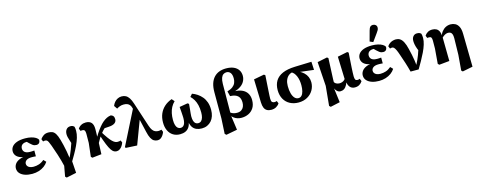

<svg xmlns="http://www.w3.org/2000/svg" viewBox="-35 -1672 6863 2753"><g transform="rotate(-15 3396.0 -295.5)"><path d="M242 15Q183 15 136 -0.5Q89 -16 61 -46.5Q33 -77 33 -120Q33 -155 53.5 -185Q74 -215 117.5 -234.5Q161 -254 231 -257V-246Q173 -248 133 -263.5Q93 -279 72.5 -306.5Q52 -334 52 -369Q52 -408 76 -438.5Q100 -469 148.5 -486.5Q197 -504 270 -504Q319 -504 359 -494.5Q399 -485 426 -468.5Q453 -452 462 -431Q462 -403 447.5 -386.5Q433 -370 405 -370Q390 -370 376.5 -374Q363 -378 347.5 -389.5Q332 -401 310 -422L266 -466L328 -470L352 -443Q332 -449 312.5 -449Q293 -449 276 -449Q250 -449 230.5 -440.5Q211 -432 200 -415Q189 -398 189 -374Q189 -352 200 -334.5Q211 -317 234 -307.5Q257 -298 293 -298Q309 -298 321.5 -298.5Q334 -299 355 -301V-215Q332 -217 319.5 -217.5Q307 -218 294 -218Q267 -218 247 -213Q227 -208 214 -198.5Q201 -189 194 -176Q187 -163 187 -148Q187 -129 198 -113.5Q209 -98 231.5 -88.5Q254 -79 287 -79Q328 -79 367.5 -92Q407 -105 444 -137L479 -101Q457 -66 421.5 -40Q386 -14 340.5 0.5Q295 15 242 15Z M684 175 722 -33 720 52Q692 -67 663.5 -154Q635 -241 612 -304Q598 -340 588.5 -361Q579 -382 568 -390.5Q557 -399 539 -399Q531 -399 524.5 -397.5Q518 -396 510 -394L495 -432Q513 -459 542.5 -479Q572 -499 614 -499Q648 -499 673.5 -488.5Q699 -478 719.5 -446Q740 -414 758 -350Q769 -312 779.5 -267Q790 -222 800 -169.5Q810 -117 817 -61L836 -52L851 163L704 194ZM827 10 797 -33Q815 -66 831.5 -102.5Q848 -139 863.5 -179Q879 -219 893 -262.5Q907 -306 919 -354L918 -199Q897 -263 884.5 -301Q872 -339 866.5 -362Q861 -385 861 -406Q861 -450 883 -477Q905 -504 944 -504Q963 -504 975.5 -498.5Q988 -493 1000 -481Q1004 -466 1005.5 -452.5Q1007 -439 1007 -418Q1007 -372 991.5 -319.5Q976 -267 949.5 -211Q923 -155 891 -99Q859 -43 827 10Z M1133 14 1114 -4 1137 -204 1138 -342Q1138 -375 1128 -389.5Q1118 -404 1096 -404Q1089 -404 1081 -403Q1073 -402 1068 -401L1053 -438Q1071 -467 1101.5 -483Q1132 -499 1170 -499Q1224 -499 1252 -469Q1280 -439 1280 -373Q1280 -336 1278.5 -295.5Q1277 -255 1275 -215L1278 -212Q1277 -178 1275.5 -140Q1274 -102 1272.5 -66Q1271 -30 1270 -1ZM1250 -115 1207 -167H1228L1250 -211Q1274 -256 1303.5 -301.5Q1333 -347 1363.5 -384.5Q1394 -422 1420 -444Q1453 -472 1482.5 -486Q1512 -500 1543 -504Q1564 -500 1578 -483.5Q1592 -467 1592 -436Q1592 -398 1562 -377.5Q1532 -357 1478 -354L1374 -347L1469 -399Q1445 -382 1423 -362Q1401 -342 1381 -319.5Q1361 -297 1341 -271L1332 -262Q1317 -238 1303.5 -214Q1290 -190 1276.5 -166Q1263 -142 1250 -115ZM1494 15Q1474 15 1454.5 5Q1435 -5 1414.5 -35.5Q1394 -66 1369.5 -125.5Q1345 -185 1313 -283L1347 -313Q1385 -251 1414 -211Q1443 -171 1465.5 -149.5Q1488 -128 1506 -120Q1524 -112 1541 -112Q1556 -112 1567 -114Q1578 -116 1587 -120L1602 -87Q1594 -63 1579 -39.5Q1564 -16 1542.5 -0.5Q1521 15 1494 15Z M1632 2 1622 -11 1887 -536 1941 -369 1798 11ZM2104 15Q2074 15 2049.5 1Q2025 -13 2006 -48Q1987 -83 1973 -146L1918 -382H1910L1872 -526Q1864 -557 1848.5 -574.5Q1833 -592 1812 -599.5Q1791 -607 1762 -607Q1730 -607 1704 -597Q1678 -587 1658 -574L1625 -622Q1636 -652 1656.5 -676Q1677 -700 1704.5 -713.5Q1732 -727 1764 -727Q1799 -727 1825.5 -712.5Q1852 -698 1873 -666Q1894 -634 1911 -581L2028 -223Q2043 -177 2061.5 -152.5Q2080 -128 2102 -119.5Q2124 -111 2147 -111Q2159 -111 2171.5 -113Q2184 -115 2193 -118L2207 -82Q2200 -60 2185.5 -37.5Q2171 -15 2151 0Q2131 15 2104 15Z M2436 15Q2378 15 2334 -12Q2290 -39 2265.5 -90Q2241 -141 2241 -211Q2241 -283 2265.5 -340Q2290 -397 2336 -438.5Q2382 -480 2447 -503L2481 -464Q2448 -432 2427.5 -393Q2407 -354 2397.5 -308Q2388 -262 2388 -210Q2388 -161 2398 -130.5Q2408 -100 2425.5 -85.5Q2443 -71 2467 -71Q2489 -71 2505.5 -84Q2522 -97 2531 -125Q2540 -153 2540 -198Q2540 -212 2538.5 -235Q2537 -258 2535 -291Q2533 -324 2529 -365L2651 -386L2671 -373Q2668 -336 2664.5 -300.5Q2661 -265 2658 -236.5Q2655 -208 2655 -193Q2655 -151 2663.5 -124Q2672 -97 2688.5 -84Q2705 -71 2727 -71Q2755 -71 2773 -88.5Q2791 -106 2799.5 -137Q2808 -168 2808 -208Q2808 -271 2796.5 -318.5Q2785 -366 2764.5 -401Q2744 -436 2715 -464L2749 -503Q2789 -489 2825.5 -464.5Q2862 -440 2891.5 -405Q2921 -370 2938 -322Q2955 -274 2955 -210Q2955 -159 2941.5 -118Q2928 -77 2902 -47.5Q2876 -18 2840 -1.5Q2804 15 2760 15Q2715 15 2681 1Q2647 -13 2625 -43.5Q2603 -74 2595 -123H2599Q2591 -74 2569.5 -44Q2548 -14 2514.5 0.5Q2481 15 2436 15Z M3053 175 3065 -51V-440Q3065 -515 3082.5 -568.5Q3100 -622 3133 -657.5Q3166 -693 3211.5 -710Q3257 -727 3313 -727Q3380 -727 3426 -706.5Q3472 -686 3496 -649Q3520 -612 3520 -562Q3520 -517 3496 -475.5Q3472 -434 3420 -404.5Q3368 -375 3285 -363L3286 -378Q3351 -383 3402 -373.5Q3453 -364 3488 -340Q3523 -316 3541 -278.5Q3559 -241 3559 -192Q3559 -123 3530 -77Q3501 -31 3453 -8Q3405 15 3348 15Q3287 15 3240 -18Q3193 -51 3163 -128H3154L3163 -146Q3196 -105 3228.5 -88Q3261 -71 3305 -71Q3343 -71 3368 -87.5Q3393 -104 3405 -131.5Q3417 -159 3417 -193Q3417 -223 3409.5 -247.5Q3402 -272 3384.5 -289.5Q3367 -307 3338.5 -317Q3310 -327 3268 -328L3249 -403Q3302 -419 3331 -441.5Q3360 -464 3372.5 -494Q3385 -524 3385 -560Q3385 -617 3363 -644.5Q3341 -672 3305 -672Q3280 -672 3259 -658Q3238 -644 3226 -612Q3214 -580 3213 -525L3210 -88L3206 -74L3239 163L3074 194Z M3791 15Q3752 15 3726 0Q3700 -15 3687 -45.5Q3674 -76 3672 -125L3662 -471L3816 -500L3834 -487Q3829 -411 3825.5 -355.5Q3822 -300 3819.5 -259.5Q3817 -219 3815.5 -191Q3814 -163 3814 -143Q3814 -105 3827 -92.5Q3840 -80 3863 -80Q3873 -80 3881 -82Q3889 -84 3896 -87L3912 -49Q3894 -20 3863 -2.5Q3832 15 3791 15Z M4195 15Q4125 15 4069.5 -14Q4014 -43 3982 -98.5Q3950 -154 3949 -232Q3949 -315 3984 -371.5Q4019 -428 4090.5 -459Q4162 -490 4273 -494L4522 -502L4528 -380L4277 -410L4230 -430Q4191 -425 4163 -402.5Q4135 -380 4119.5 -342Q4104 -304 4104 -252Q4104 -189 4117 -142.5Q4130 -96 4153.5 -71Q4177 -46 4209 -46Q4238 -46 4257.5 -67.5Q4277 -89 4286.5 -127.5Q4296 -166 4296 -216Q4296 -253 4290 -287.5Q4284 -322 4271.5 -351Q4259 -380 4241 -401.5Q4223 -423 4198 -432L4218 -439Q4269 -432 4311 -412.5Q4353 -393 4383 -364.5Q4413 -336 4429 -299Q4445 -262 4445 -219Q4445 -156 4414 -102.5Q4383 -49 4326.5 -17Q4270 15 4195 15Z M4603 175 4631 -115 4607 -474 4753 -504 4771 -490Q4768 -418 4765.5 -361.5Q4763 -305 4761 -260.5Q4759 -216 4757.5 -177.5Q4756 -139 4756 -101L4733 -79L4764 163L4623 194ZM5031 15Q4983 15 4956.5 -18.5Q4930 -52 4926 -109L4919 -114L4907 -474L5054 -504L5072 -490Q5067 -417 5063.5 -363Q5060 -309 5057.5 -269Q5055 -229 5054 -198.5Q5053 -168 5053 -142Q5054 -105 5063.5 -92Q5073 -79 5095 -79Q5104 -79 5112.5 -81.5Q5121 -84 5128 -87L5144 -48Q5127 -20 5099 -2.5Q5071 15 5031 15ZM4817 15Q4787 15 4763.5 -8.5Q4740 -32 4725 -81L4718 -80L4746 -155Q4761 -124 4783 -111.5Q4805 -99 4832 -99Q4851 -99 4869.5 -105Q4888 -111 4904 -124.5Q4920 -138 4932 -162L4948 -140H4943Q4933 -88 4915 -53Q4897 -18 4872.5 -1.5Q4848 15 4817 15Z M5391 15Q5332 15 5285 -0.5Q5238 -16 5210 -46.5Q5182 -77 5182 -120Q5182 -155 5202.5 -185Q5223 -215 5266.5 -234.5Q5310 -254 5380 -257V-246Q5322 -248 5282 -263.5Q5242 -279 5221.5 -306.5Q5201 -334 5201 -369Q5201 -408 5225 -438.5Q5249 -469 5297.5 -486.5Q5346 -504 5419 -504Q5468 -504 5508 -494.5Q5548 -485 5575 -468.5Q5602 -452 5611 -431Q5611 -403 5596.5 -386.5Q5582 -370 5554 -370Q5539 -370 5525.5 -374Q5512 -378 5496.5 -389.5Q5481 -401 5459 -422L5415 -466L5477 -470L5501 -443Q5481 -449 5461.5 -449Q5442 -449 5425 -449Q5399 -449 5379.5 -440.5Q5360 -432 5349 -415Q5338 -398 5338 -374Q5338 -352 5349 -334.5Q5360 -317 5383 -307.5Q5406 -298 5442 -298Q5458 -298 5470.5 -298.5Q5483 -299 5504 -301V-215Q5481 -217 5468.5 -217.5Q5456 -218 5443 -218Q5416 -218 5396 -213Q5376 -208 5363 -198.5Q5350 -189 5343 -176Q5336 -163 5336 -148Q5336 -129 5347 -113.5Q5358 -98 5380.5 -88.5Q5403 -79 5436 -79Q5477 -79 5516.5 -92Q5556 -105 5593 -137L5628 -101Q5606 -66 5570.5 -40Q5535 -14 5489.5 0.5Q5444 15 5391 15ZM5403 -566 5444 -717Q5454 -755 5469 -770Q5484 -785 5508 -785Q5532 -785 5549 -770.5Q5566 -756 5566 -731Q5566 -711 5557.5 -695Q5549 -679 5532 -656L5452 -545Z M5859 2Q5841 -69 5820 -134.5Q5799 -200 5776 -265Q5759 -317 5745 -346Q5731 -375 5718.5 -387Q5706 -399 5692 -399Q5682 -399 5674.5 -397.5Q5667 -396 5660 -393L5644 -431Q5660 -455 5681 -470Q5702 -485 5726 -492Q5750 -499 5774 -499Q5807 -499 5833.5 -482.5Q5860 -466 5881.5 -425.5Q5903 -385 5919 -316Q5931 -269 5940 -224.5Q5949 -180 5956 -136Q5963 -92 5967 -45H5952L5967 -76Q5982 -104 5996 -135Q6010 -166 6023 -200.5Q6036 -235 6047.5 -273Q6059 -311 6069 -353L6072 -201Q6049 -253 6035 -291Q6021 -329 6015.5 -358Q6010 -387 6010 -411Q6010 -454 6031.5 -479Q6053 -504 6087 -504Q6110 -504 6123.5 -499Q6137 -494 6149 -482Q6153 -467 6155 -453Q6157 -439 6157 -418Q6157 -374 6141 -322Q6125 -270 6098.5 -215Q6072 -160 6041 -105Q6010 -50 5979 2Z M6264 -4 6282 -225 6283 -342Q6283 -375 6274.5 -389.5Q6266 -404 6243 -404Q6237 -404 6229 -403.5Q6221 -403 6215 -402L6200 -439Q6218 -467 6246.5 -483.5Q6275 -500 6313 -500Q6349 -500 6374.5 -486Q6400 -472 6413.5 -442.5Q6427 -413 6428 -366L6430 -364L6435 -1L6283 14ZM6564 176 6583 -53 6588 -299Q6588 -338 6579.5 -359Q6571 -380 6556 -388Q6541 -396 6521 -396Q6505 -396 6488 -389.5Q6471 -383 6453.5 -370Q6436 -357 6420 -338L6407 -358H6416Q6431 -407 6456.5 -439Q6482 -471 6515 -487.5Q6548 -504 6587 -504Q6623 -504 6654.5 -488Q6686 -472 6706 -433Q6726 -394 6727 -325L6735 164L6583 194Z"/></g></svg>

Font: Source Serif 4 18pt
Style: Bold
Weight: 700
Designer: Frank Grießhammer
Foundry: Adobe Systems Incorporated
Version: Version 4.004;hotconv 1.0.116;makeotfexe 2.5.65601